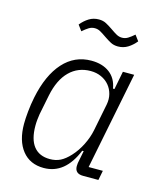

<svg xmlns="http://www.w3.org/2000/svg" viewBox="-110 -796 738 887"><g transform="rotate(15 259.0 -352.5)"><path d="M369 0Q329 0 329 -36Q329 -42 330 -50.5Q331 -59 333 -66L342 -111H335Q285 12 183 12Q117 12 80 -34.5Q43 -81 43 -162Q43 -186 46.5 -221.5Q50 -257 57 -291Q80 -403 134.5 -463.5Q189 -524 269 -524Q322 -524 356 -498.5Q390 -473 398 -425H405L422 -512H476L383 -46H451L442 0ZM200 -35Q228 -35 250 -46Q272 -57 295 -82Q320 -109 338 -145Q356 -181 363 -216L389 -347Q394 -373 388 -396.5Q382 -420 367 -438Q352 -456 329 -466.5Q306 -477 278 -477Q218 -477 177 -436.5Q136 -396 120 -318L101 -223Q99 -211 97.5 -196Q96 -181 96 -167Q96 -102 122.5 -68.5Q149 -35 200 -35ZM369 -619Q349 -619 334 -627Q319 -635 303 -646Q283 -660 271 -666.5Q259 -673 245 -673Q230 -673 217 -665Q204 -657 188 -643L168 -670Q185 -691 206 -704Q227 -717 253 -717Q273 -717 288 -709Q303 -701 319 -690Q339 -676 351 -669.5Q363 -663 377 -663Q392 -663 405 -671Q418 -679 434 -693L454 -666Q437 -645 416 -632Q395 -619 369 -619Z"/></g></svg>

Font: IBM Plex Sans Condensed Light
Style: Italic
Weight: 300
Width: 3
Italic angle: -11°
Designer: Mike Abbink, Paul van der Laan, Pieter van Rosmalen
Foundry: Bold Monday
Version: Version 1.3